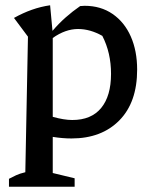

<svg xmlns="http://www.w3.org/2000/svg" viewBox="-20 -516 573 728"><path d="M14 192V162Q27 155 41 148.5Q55 142 76 137L86 -377L33 -448Q67 -467 101 -479Q135 -491 170 -496L179 -399Q203 -427 229 -450Q255 -473 284 -493Q293 -494 301 -494Q362 -494 407 -463Q452 -432 476 -377.5Q500 -323 500 -252Q500 -128 432.5 -59.5Q365 9 251 9Q217 9 180 3V140L263 160V192ZM276 -406Q228 -406 180 -372V-73Q223 -61 254 -61Q326 -61 363.5 -106.5Q401 -152 401 -236Q401 -316 368 -380Q322 -406 276 -406Z"/></svg>

Font: Piazzolla Medium
Style: Regular
Weight: 500
Designer: Juan Pablo del Peral
Foundry: Huerta Tipografica
Version: Version 1.330